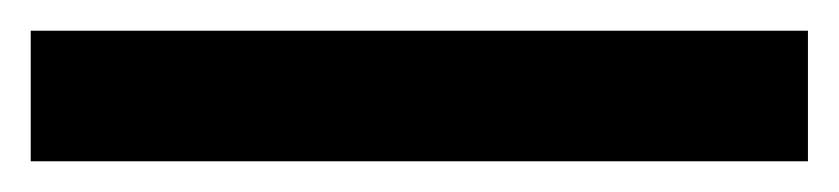

<svg xmlns="http://www.w3.org/2000/svg" viewBox="-23 -865 546 125"><path d="M503 -760V-845H-3V-760Z"/></svg>

Font: Noto Sans Syriac SemiBold
Style: Regular
Weight: 600
Designer: Patrick Giasson and the Monotype Design Team
Foundry: Monotype Imaging Inc.
Version: Version 3.000